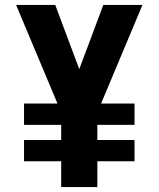

<svg xmlns="http://www.w3.org/2000/svg" viewBox="-20 -755 640 775"><path d="M227 0V-104H77V-190H227V-251H77V-337H212L45 -735H203L300 -476L397 -735H555L388 -337H523V-251H373V-190H523V-104H373V0Z"/></svg>

Font: Iosevka SS04 Heavy Extended
Style: Regular
Weight: 900
Width: 7
Monospace: yes
Designer: Belleve Invis
Foundry: Belleve Invis
Version: Version 19.0.0; ttfautohint (v1.8.4)